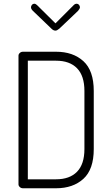

<svg xmlns="http://www.w3.org/2000/svg" viewBox="-20 -1008 594 1028"><path d="M391 -988Q398 -988 403 -982Q408 -976 408 -969Q408 -962 398 -950L297 -854Q285 -844 277 -844Q266 -844 256 -854L156 -950Q146 -960 146 -969Q146 -976 151 -982Q156 -988 163 -988Q171 -988 178 -981L277 -883L375 -981Q382 -988 391 -988ZM482 -521V-210Q482 -101 426.5 -50.5Q371 0 280 0H103Q93 0 86 -6.5Q79 -13 79 -21V-710Q79 -718 86 -724.5Q93 -731 103 -731H280Q371 -731 426.5 -680.5Q482 -630 482 -521ZM129 -48H280Q353 -48 392.5 -88.5Q432 -129 432 -210V-521Q432 -602 392.5 -642.5Q353 -683 280 -683H129Z"/></svg>

Font: Dosis
Style: Regular
Weight: 400
Designer: Edgar Tolentino, Pablo Impallari, Igino Marini
Foundry: Edgar Tolentino, Pablo Impallari, Igino Marini
Version: Version 1.007;Glyphs 3.1.1 (3134)